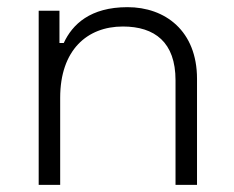

<svg xmlns="http://www.w3.org/2000/svg" viewBox="-20 -516 652 536"><path d="M88 0H148V-243C148 -376 223 -442 323 -442C412 -442 470 -398 470 -292V0H530V-296C530 -430 441 -496 336 -496C232 -496 182 -448 158 -396H146V-486H88Z"/></svg>

Font: Meta Space Light
Style: Regular
Weight: 300
Designer: Meta Pool / Florian Karsten
Foundry: Meta Pool / Florian Karsten
Version: Version 2.000;Glyphs 3.1.1 (3137)